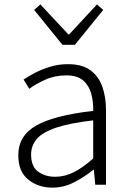

<svg xmlns="http://www.w3.org/2000/svg" viewBox="-20 -838 587 871"><path d="M217.8 13.2Q153.3 13.2 108.2 -23.2Q63 -59.6 63 -133.8Q63 -222.7 144.8 -268.8Q226.6 -314.9 402.8 -335Q403.8 -374.5 394.3 -411.4Q384.8 -448.2 358.2 -472.2Q331.5 -496.1 280.8 -496.1Q228.5 -496.1 184.6 -476.1Q140.6 -456.1 112.8 -435.1L86.9 -477.1Q107.4 -491.2 138.2 -507.3Q168.9 -523.4 207.3 -535.2Q245.6 -546.9 289.1 -546.9Q352.5 -546.9 390.1 -519.3Q427.7 -491.7 444.3 -444.3Q460.9 -397 460.9 -337.9V0H412.1L405.8 -67.9H403.8Q363.3 -35.2 316.2 -11Q269 13.2 217.8 13.2ZM230 -36.1Q274.4 -36.1 315.2 -56.9Q356 -77.6 402.8 -119.1V-292Q297.9 -279.8 236.1 -259.3Q174.3 -238.8 147.7 -208.5Q121.1 -178.2 121.1 -137.2Q121.1 -82 153.3 -59.1Q185.5 -36.1 230 -36.1ZM263.2 -634.8 134.8 -793 163.1 -817.9 290 -682.1H293.9L419.9 -817.9L448.2 -793L319.8 -634.8Z"/></svg>

Font: Source Han Sans CN Light
Style: Regular
Weight: 300
Designer: Ryoko NISHIZUKA  (kana, bopomofo & ideographs); Paul D. Hunt (Latin, Greek & Cyrillic); Sandoll Communications , Soo-you
Foundry: Adobe
Version: Version 2.000;hotconv 1.0.107;makeotfexe 2.5.65593